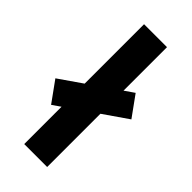

<svg xmlns="http://www.w3.org/2000/svg" viewBox="-260 -747 793 793"><g transform="rotate(45 137.0 -350.0)"><path d="M67 0H201V-311L308 -385L243 -475L201 -446V-700H67V-353L-34 -283L31 -193L67 -218Z"/></g></svg>

Font: TitilliumMaps29L
Style: 999 wt
Weight: 900
Designer: Campivisivi
Foundry: Accademia di Belle Arti di Urbino and students of MA course of Visual design